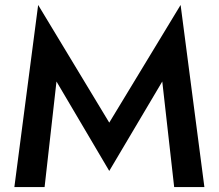

<svg xmlns="http://www.w3.org/2000/svg" viewBox="-20 -755 883 775"><path d="M208 -426 421 -65 635 -426 683 0H805L709 -735L421 -260L134 -735L38 0H160Z"/></svg>

Font: Jost Medium
Style: Regular
Weight: 500
Version: Version 3.710